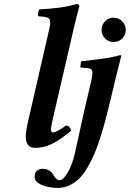

<svg xmlns="http://www.w3.org/2000/svg" viewBox="-20 -718 639 945"><path d="M547.4 -325.2 525.9 -234.9 501 -134.8Q489.7 -91.8 474.6 -43.5Q459.5 4.9 444.3 39.8Q429.2 74.7 409.7 107.9Q390.1 141.1 368.9 161.6Q347.7 182.1 320.8 194.6Q293.9 207 264.2 207Q219.7 207 185.1 192.1Q150.4 177.2 150.4 152.8Q150.4 130.4 162.4 121.6Q174.3 112.8 189.9 112.8Q209.5 112.8 222.7 121.6Q235.8 130.4 241.5 140.9Q247.1 151.4 255.4 160.2Q263.7 168.9 273.9 168.9Q291 168.9 313.7 130.4Q336.4 91.8 349.1 34.2L396 -179.2L429.2 -319.8Q435.1 -346.2 435.1 -359.4Q435.1 -378.9 417 -381.8L375 -386.2L378.9 -416Q532.2 -432.6 570.8 -446.8Q577.1 -446.8 577.1 -443.8ZM497.1 -528.6Q480 -545.9 480 -570.8Q480 -595.7 497.1 -613.3Q514.2 -630.9 539.1 -630.9Q564 -630.9 581.5 -613.3Q599.1 -595.7 599.1 -570.8Q599.1 -545.9 581.5 -528.6Q564 -511.2 539.1 -511.2Q514.2 -511.2 497.1 -528.6ZM219.7 -563Q224.6 -584.5 226.1 -591.8Q228 -602.5 226.8 -611.6Q225.6 -620.6 223.4 -624.5Q221.2 -628.4 212.4 -631.6Q203.6 -634.8 195.1 -635.7Q186.5 -636.7 168.5 -638.2Q163.6 -652.8 172.9 -671.9Q286.6 -676.8 356.9 -698.2Q363.8 -698.2 367.7 -694.8Q371.6 -691.4 370.1 -685.1Q359.4 -647.9 344.2 -583L240.2 -133.8Q230.5 -90.3 230.5 -82.5Q230.5 -65.9 241.2 -65.9Q249 -65.9 267.8 -75.9Q286.6 -85.9 304.2 -100.1Q314.5 -100.1 321.3 -92.8Q328.1 -85.4 330.1 -74.2Q276.9 -30.3 236.6 -10.3Q196.3 9.8 151.9 9.8Q106.9 9.8 106.9 -46.4Q106.9 -71.3 119.1 -125Z"/></svg>

Font: Linux Libertine G
Style: Semibold Italic
Weight: 600
Italic angle: -11.5°
Designer: Philipp H. Poll
Foundry: Philipp H. Poll
Version: Version 5.1.1